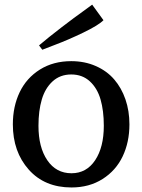

<svg xmlns="http://www.w3.org/2000/svg" viewBox="-20 -805 621 838"><path d="M36.1 0ZM147.9 -255.9Q147.9 -162.1 186.5 -105.5Q225.1 -48.8 292 -48.8Q357.4 -48.8 395.3 -105.7Q433.1 -162.6 433.1 -255.9Q433.1 -321.8 418.9 -370.8Q404.8 -419.9 372.1 -450Q339.4 -480 291 -480Q242.7 -480 209.7 -450Q176.8 -419.9 162.4 -370.6Q147.9 -321.3 147.9 -255.9ZM292 13.2Q174.8 13.2 105.5 -64.7Q36.1 -142.6 36.1 -262.2Q36.1 -340.3 65.9 -402.6Q95.7 -464.8 154.3 -501.5Q212.9 -538.1 291 -538.1Q349.6 -538.1 397.9 -516.8Q446.3 -495.6 478.3 -458.5Q510.3 -421.4 527.6 -371.1Q544.9 -320.8 544.9 -262.2Q544.9 -184.6 515.4 -122.6Q485.8 -60.5 427.7 -23.7Q369.6 13.2 292 13.2ZM431.6 -716.8Q410.2 -694.8 343.3 -662.6Q276.4 -630.4 220.2 -609.4L164.6 -587.9L150.4 -606.9Q189.9 -640.6 247.8 -685.1Q305.7 -729.5 344.2 -756.8L382.3 -784.7Z"/></svg>

Font: Trocchi
Style: Regular
Weight: 400
Designer: vernon adams
Version: Version 1.0; ttfautohint (v0.8) -l 6 -r 50 -G 100